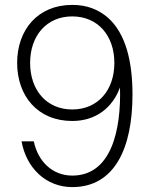

<svg xmlns="http://www.w3.org/2000/svg" viewBox="-20 -752 615 784"><path d="M275 -732C134 -732 50 -630 50 -495C50 -360 134 -258 275 -258C372 -258 440 -313 470 -395C475 -219 434 -35 275 -35C195 -35 135 -92 118 -175H68C87 -67 167 12 275 12C447 12 521 -145 521 -366C521 -495 496 -616 417 -683C380 -713 336 -732 275 -732ZM103 -495C103 -606 170 -685 275 -685C380 -685 447 -606 447 -495C447 -384 380 -305 275 -305C170 -305 103 -384 103 -495Z"/></svg>

Font: Aspekta 200
Style: Regular
Weight: 200
Designer: Ivo Dolenc
Version: Version 2.000